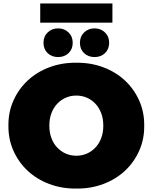

<svg xmlns="http://www.w3.org/2000/svg" viewBox="-20 -1081 888 1117"><path d="M29 -350Q28 -428 58 -495.5Q88 -563 141 -612.5Q194 -662 267 -689.5Q340 -717 424 -716Q508 -717 581 -689.5Q654 -662 707 -612.5Q760 -563 790 -495.5Q820 -428 819 -350Q820 -272 790 -204.5Q760 -137 707 -87.5Q654 -38 581 -10.5Q508 17 424 16Q340 17 267 -10.5Q194 -38 141 -87.5Q88 -137 58 -204.5Q28 -272 29 -350ZM581 -350Q581 -390 569 -422Q557 -454 535.5 -477Q514 -500 485.5 -512.5Q457 -525 424 -525Q391 -525 362.5 -512.5Q334 -500 312.5 -477Q291 -454 279 -422Q267 -390 267 -350Q267 -310 279 -278Q291 -246 312.5 -223Q334 -200 362.5 -187.5Q391 -175 424 -175Q457 -175 485.5 -187.5Q514 -200 535.5 -223Q557 -246 569 -278Q581 -310 581 -350ZM233 -832Q233 -869 257.5 -892.5Q282 -916 318 -916Q354 -916 378.5 -892.5Q403 -869 403 -832Q403 -795 379 -772Q355 -749 318 -749Q281 -749 257 -772Q233 -795 233 -832ZM445 -832Q445 -869 469.5 -892.5Q494 -916 530 -916Q566 -916 590.5 -892.5Q615 -869 615 -832Q615 -795 591 -772Q567 -749 530 -749Q493 -749 469 -772Q445 -795 445 -832ZM214 -1061H634V-949H214Z"/></svg>

Font: CMG Sans Black
Style: Regular
Weight: 900
Designer: Julieta Ulanovsky
Foundry: Julieta Ulanovsky
Version: Version 7.200